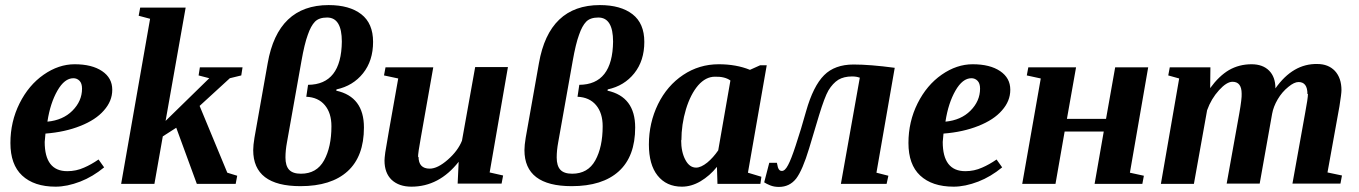

<svg xmlns="http://www.w3.org/2000/svg" viewBox="-20 -724 5351 756"><path d="M422 -371V-370Q422 -326 389 -289Q357 -252 296 -228Q236 -204 159 -198Q158 -188 156 -165Q156 -50 245 -50Q280 -50 311 -64Q339 -76 368 -96L390 -65Q345 -28 296 -9Q244 11 199 11Q114 11 67 -33Q21 -76 21 -161Q21 -245 57 -317Q93 -389 152 -430Q211 -471 274 -471Q342 -471 382 -444Q422 -417 422 -371ZM167 -247V-245Q228 -251 265 -288Q303 -326 303 -375Q303 -396 293 -406Q283 -416 269 -416Q234 -416 206 -367Q178 -318 167 -247Z M632 -248 804 -416 762 -427 767 -459H935L930 -427L885 -416L766 -307L875 -44L914 -32L908 0H755L674 -221L621 -187L588 0H457L571 -650L526 -662L532 -694H711Z M1413 -222Q1413 -108 1348.5 -49.5Q1284 9 1163 9Q977 9 977 -133Q977 -152 982 -182L1034 -475Q1074 -704 1274 -704Q1356 -704 1402.5 -668Q1449 -632 1449 -559Q1449 -485 1409.5 -435.5Q1370 -386 1305 -372L1304 -367Q1413 -343 1413 -222ZM1326 -560Q1326 -655 1268 -655Q1236 -655 1220 -638.5Q1204 -622 1192 -587Q1179 -552 1167 -484L1110 -164Q1104 -132 1104 -104Q1104 -71 1118.5 -55.5Q1133 -40 1165 -40Q1227 -40 1256 -92.5Q1285 -145 1285 -227Q1285 -279 1259 -310Q1233 -341 1186 -343L1193 -390Q1324 -391 1326 -560Z M1626 -105 1628 -107Q1628 -60 1672 -60Q1703 -60 1743 -95Q1783 -130 1799 -170L1851 -460H1980L1908 -45L1961 -33L1955 -1H1782L1786 -87Q1709 11 1600 11Q1551 11 1522 -16Q1494 -43 1494 -92Q1494 -101 1497 -124Q1500 -146 1548 -415L1492 -427L1498 -459H1686L1637 -182Q1626 -122 1626 -105Z M2481 -222Q2481 -108 2416.5 -49.5Q2352 9 2231 9Q2045 9 2045 -133Q2045 -152 2050 -182L2102 -475Q2142 -704 2342 -704Q2424 -704 2470.5 -668Q2517 -632 2517 -559Q2517 -485 2477.5 -435.5Q2438 -386 2373 -372L2372 -367Q2481 -343 2481 -222ZM2394 -560Q2394 -655 2336 -655Q2304 -655 2288 -638.5Q2272 -622 2260 -587Q2247 -552 2235 -484L2178 -164Q2172 -132 2172 -104Q2172 -71 2186.5 -55.5Q2201 -40 2233 -40Q2295 -40 2324 -92.5Q2353 -145 2353 -227Q2353 -279 2327 -310Q2301 -341 2254 -343L2261 -390Q2392 -391 2394 -560Z M2925 -44 2978 -28 2974 0H2805L2803 -67Q2775 -32 2738 -10Q2702 11 2665 11Q2604 11 2569 -33Q2535 -76 2535 -155Q2535 -240 2571 -314Q2607 -387 2670 -429Q2733 -471 2810 -471Q2879 -471 2933 -449L2973 -467H2999ZM2663 -171 2662 -173Q2662 -125 2679 -94Q2695 -64 2721 -64Q2740 -64 2765 -84Q2788 -103 2808 -132L2856 -407Q2834 -423 2795 -422Q2759 -422 2729 -388Q2699 -353 2681 -294Q2663 -234 2663 -171Z M3366 -421 3365 -418Q3353 -423 3335 -423Q3303 -423 3281 -410Q3259 -396 3242 -368Q3227 -342 3205 -270L3166 -140Q3140 -54 3115 -21Q3089 12 3047 12Q3028 12 3013 6Q2998 0 2989 -6L3009 -83H3039L3043 -65Q3048 -50 3059 -51Q3071 -51 3083 -74Q3095 -96 3113 -151Q3134 -214 3154 -286Q3182 -385 3225 -428Q3267 -470 3341 -470Q3406 -470 3503 -457L3431 -44L3478 -32L3471 0H3291Z M3958 -371V-370Q3958 -326 3925 -289Q3893 -252 3832 -228Q3772 -204 3695 -198Q3694 -188 3692 -165Q3692 -50 3781 -50Q3816 -50 3847 -64Q3875 -76 3904 -96L3926 -65Q3881 -28 3832 -9Q3780 11 3735 11Q3650 11 3603 -33Q3557 -76 3557 -161Q3557 -245 3593 -317Q3629 -389 3688 -430Q3747 -471 3810 -471Q3878 -471 3918 -444Q3958 -417 3958 -371ZM3703 -247V-245Q3764 -251 3801 -288Q3839 -326 3839 -375Q3839 -396 3829 -406Q3819 -416 3805 -416Q3770 -416 3742 -367Q3714 -318 3703 -247Z M4326 -206H4172L4136 0H4005L4078 -415L4023 -427L4029 -459H4217L4181 -256H4335L4371 -459H4501L4429 -44L4484 -32L4478 0H4290Z M5130 -354H5128Q5128 -401 5093 -401Q5076 -401 5053 -382Q5028 -362 5011 -333Q4994 -304 4989 -276L4940 -1H4810L4860 -279Q4870 -336 4869 -355Q4869 -402 4833 -402Q4810 -402 4780 -369Q4749 -335 4733 -290L4681 0H4551L4623 -415L4580 -427L4586 -459H4746L4745 -377Q4780 -425 4819 -448Q4859 -471 4908 -471Q4952 -471 4977 -446Q5002 -421 5002 -376Q5071 -474 5167 -472Q5210 -472 5236 -445Q5262 -417 5262 -369Q5262 -355 5254 -305L5207 -45L5264 -33L5258 -1H5069L5119 -279Q5130 -337 5130 -354Z"/></svg>

Font: Libra Serif Modern
Style: Bold Italic
Weight: 700
Italic angle: -12°
Designer: Stefan Peev, Context Ltd
Foundry: Stefan Peev, Context Ltd
Version: Version 1.000